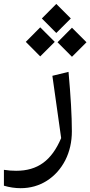

<svg xmlns="http://www.w3.org/2000/svg" viewBox="-20 -752 462 981"><path d="M193.8 -657.7 267.6 -583.5 341.8 -657.7 267.6 -731.9ZM111.8 -538.1 185.5 -463.9 259.8 -538.1 185.5 -612.3ZM273.9 -536.1 347.7 -461.9 421.9 -536.1 347.7 -610.4ZM0 196.8C28.3 205.1 56.6 209.5 85.4 209.5C134.8 209.5 179.7 196.8 219.7 171.4C259.3 146 290.5 111.3 313.5 66.9C335.9 22.5 347.2 -26.9 347.2 -81.5C347.2 -159.7 341.3 -260.7 330.1 -384.8L247.6 -364.7L292.5 -46.4C243.7 68.4 172.4 120.6 62.5 120.6C41.5 120.6 21 119.1 0 115.7Z"/></svg>

Font: SG Kara Light
Style: Regular
Weight: 400
Designer: Damoon Khanjanzadeh
Version: Version 1.000